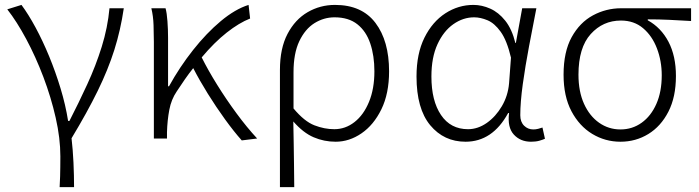

<svg xmlns="http://www.w3.org/2000/svg" viewBox="-20 -567 2862 786"><path d="M224.1 199.2Q225.6 173.3 226.1 154.8Q226.6 136.2 226.8 117.7Q227.1 99.1 227.1 73.2Q227.1 -1 208 -85Q189 -168.9 157.5 -252Q126 -335 87.4 -407Q48.8 -479 9.8 -528.8L67.9 -546.9Q96.2 -508.8 125.5 -454.6Q154.8 -400.4 181.2 -336.4Q207.5 -272.5 228 -204.8Q248.5 -137.2 258.8 -71.8H264.2Q301.8 -145 336.9 -221.2Q372.1 -297.4 396.5 -375.7Q420.9 -454.1 428.2 -533.2H486.8Q473.6 -443.4 448 -362.5Q422.4 -281.7 379.9 -194.8Q337.4 -107.9 272.9 -1Q278.3 45.4 280.8 98.6Q283.2 151.9 283.2 199.2Z M609.9 0V-395Q609.9 -427.2 608.6 -464.1Q607.4 -501 599.6 -533.2H657.7Q663.1 -513.7 665.5 -480Q668 -446.3 668 -412.1V-213.9H671.9Q715.3 -292.5 770.3 -362.1Q825.2 -431.6 884 -480.7Q942.9 -529.8 997.6 -546.9L1003.9 -491.2Q959 -473.6 908.2 -433.6Q857.4 -393.6 805.7 -332Q832 -279.3 868.9 -220Q905.8 -160.6 948 -103.3Q990.2 -45.9 1032.7 0L969.7 7.8Q937.5 -28.3 901.1 -78.6Q864.7 -128.9 830.8 -183.3Q796.9 -237.8 771 -288.1Q753.4 -266.1 736.8 -242.2Q720.2 -218.3 703.6 -192.9Q681.2 -160.2 673.1 -117.4Q665 -74.7 663.6 -25.9V0Z M1126 199.2V-280.8Q1126 -369.1 1157 -428.2Q1188 -487.3 1239.3 -517.1Q1290.5 -546.9 1351.6 -546.9Q1461.4 -546.9 1517.1 -473.1Q1572.8 -399.4 1572.8 -274.9Q1572.8 -184.1 1541.3 -119.6Q1509.8 -55.2 1459.7 -21Q1409.7 13.2 1354 13.2Q1306.6 13.2 1263.9 -5.1Q1221.2 -23.4 1180.7 -69.8Q1181.6 -19 1182.4 22.7Q1183.1 64.5 1183.6 106.2Q1184.1 147.9 1184.6 199.2ZM1348.6 -38.1Q1394 -38.1 1431.4 -67.4Q1468.8 -96.7 1490.7 -150.1Q1512.7 -203.6 1512.7 -274.9Q1512.7 -338.9 1495.8 -388.9Q1479 -439 1443.1 -467.5Q1407.2 -496.1 1349.6 -496.1Q1305.7 -496.1 1267.3 -472.2Q1229 -448.2 1205.3 -398.4Q1181.6 -348.6 1181.6 -271V-123Q1226.1 -69.8 1267.1 -54Q1308.1 -38.1 1348.6 -38.1Z M1885.7 13.2Q1797.4 13.2 1741.2 -54.4Q1685.1 -122.1 1685.1 -253.9Q1685.1 -347.2 1717.5 -412.6Q1750 -478 1803.2 -512.5Q1856.4 -546.9 1918 -546.9Q1952.6 -546.9 1986.8 -531.7Q2021 -516.6 2048.3 -482.4Q2075.7 -448.2 2089.8 -391.1H2091.8L2117.7 -533.2H2175.8Q2161.1 -459 2145.8 -377.7Q2130.4 -296.4 2120.1 -222.2Q2109.9 -147.9 2109.9 -95.2Q2109.9 -67.9 2125.5 -52.5Q2141.1 -37.1 2163.1 -37.1Q2172.9 -37.1 2182.9 -39.6Q2192.9 -42 2200.7 -44.9L2210.9 1Q2201.2 5.4 2187.3 9.3Q2173.3 13.2 2153.8 13.2Q2110.4 13.2 2083.5 -16.1Q2056.6 -45.4 2064 -104H2060.1Q1996.1 13.2 1885.7 13.2ZM1896 -38.1Q1936 -38.1 1972.7 -63.7Q2009.3 -89.4 2034.4 -132.1Q2059.6 -174.8 2064 -226.1L2071.8 -331.1Q2055.2 -401.4 2029.8 -436.8Q2004.4 -472.2 1975.6 -484.1Q1946.8 -496.1 1920.9 -496.1Q1876 -496.1 1835.9 -468Q1795.9 -439.9 1771 -386Q1746.1 -332 1746.1 -253.9Q1746.1 -154.3 1785.4 -96.2Q1824.7 -38.1 1896 -38.1Z M2520 13.2Q2457.5 13.2 2404.5 -18.8Q2351.6 -50.8 2319.3 -111.8Q2287.1 -172.9 2287.1 -261.2Q2287.1 -355 2320.3 -415Q2353.5 -475.1 2407.5 -504.2Q2461.4 -533.2 2522.9 -533.2H2809.1V-481Q2762.7 -483.9 2720.2 -485.8Q2677.7 -487.8 2631.8 -487.8V-483.9Q2686 -454.1 2716.6 -396Q2747.1 -337.9 2747.1 -255.9Q2747.1 -169.9 2716.3 -109.9Q2685.5 -49.8 2634 -18.3Q2582.5 13.2 2520 13.2ZM2520 -37.1Q2568.4 -37.1 2606.7 -64.5Q2645 -91.8 2667 -141.6Q2689 -191.4 2689 -258.8Q2689 -317.4 2669.4 -368.7Q2649.9 -419.9 2612.8 -451.4Q2575.7 -482.9 2522 -482.9Q2448.2 -482.9 2398.2 -427.5Q2348.1 -372.1 2348.1 -261.2Q2348.1 -192.4 2370.8 -142.1Q2393.6 -91.8 2432.6 -64.5Q2471.7 -37.1 2520 -37.1Z"/></svg>

Font: Source Han Sans CN Light
Style: Regular
Weight: 300
Designer: Ryoko NISHIZUKA  (kana, bopomofo & ideographs); Paul D. Hunt (Latin, Greek & Cyrillic); Sandoll Communications , Soo-you
Foundry: Adobe
Version: Version 2.000;hotconv 1.0.107;makeotfexe 2.5.65593